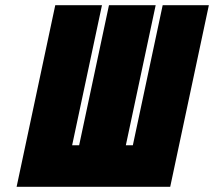

<svg xmlns="http://www.w3.org/2000/svg" viewBox="-20 -720 825 740"><path d="M607 -700 492 -160H465L580 -700H400L285 -160H258L373 -700H193L44 0H636L785 -700Z"/></svg>

Font: Advent Pro Black
Style: Italic
Weight: 900
Italic angle: -12°
Version: Version 3.000